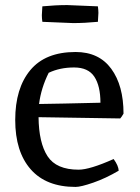

<svg xmlns="http://www.w3.org/2000/svg" viewBox="-20 -725 552 757"><path d="M290 -56Q334 -56 428 -98Q447 -72 448 -52Q397 -22 348 -5Q299 12 278 12Q162 12 101 -57.5Q40 -127 40 -252Q40 -377 99.5 -448.5Q159 -520 278 -520Q370 -520 418.5 -454Q467 -388 467 -277Q459 -263 454 -258L132 -263Q133 -162 167.5 -109Q202 -56 290 -56ZM172 -438Q142 -378 134 -315Q213 -316 376 -320Q376 -386 352 -422.5Q328 -459 272 -459Q216 -459 172 -438ZM366 -700Q368 -684 368 -674L366 -639Q314 -634 268 -634L147 -639Q145 -653 145 -665L147 -700Q199 -705 245 -705Z"/></svg>

Font: Inika
Style: Regular
Weight: 400
Designer: Constanza Artigas Preller
Foundry: Constanza Artigas Preller
Version: Version 1.001